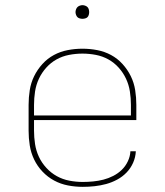

<svg xmlns="http://www.w3.org/2000/svg" viewBox="-20 -717 640 745"><path d="M301 8Q272 8 243.5 2.5Q215 -3 190 -16.5Q165 -30 145 -51Q125 -72 112.5 -98Q100 -124 95.5 -152.5Q91 -181 91 -210V-310Q91 -339 95.5 -367.5Q100 -396 112.5 -421.5Q125 -447 144.5 -468.5Q164 -490 189 -503.5Q214 -517 242.5 -522.5Q271 -528 300 -528Q329 -528 357.5 -522.5Q386 -517 411 -503.5Q436 -490 455.5 -468.5Q475 -447 487.5 -421.5Q500 -396 504.5 -367.5Q509 -339 509 -310V-251H112V-210Q112 -184 116 -158Q120 -132 131 -108.5Q142 -85 160 -65.5Q178 -46 200.5 -33.5Q223 -21 249 -16Q275 -11 301 -11Q321 -11 341.5 -13Q362 -15 381.5 -20Q401 -25 419.5 -34.5Q438 -44 452.5 -58Q467 -72 476 -91Q485 -110 486 -130H507Q506 -107 496.5 -85.5Q487 -64 471 -47.5Q455 -31 434.5 -20Q414 -9 392 -3Q370 3 347 5.5Q324 8 301 8ZM112 -269H488V-310Q488 -336 484 -362Q480 -388 469 -411.5Q458 -435 440.5 -454.5Q423 -474 400.5 -486.5Q378 -499 352 -504Q326 -509 300 -509Q274 -509 248 -504Q222 -499 199.5 -486.5Q177 -474 159.5 -454.5Q142 -435 131 -411.5Q120 -388 116 -362Q112 -336 112 -310ZM300 -644Q295 -644 289.5 -645.5Q284 -647 280.5 -650.5Q277 -654 275 -659.5Q273 -665 273 -670Q273 -675 275 -680.5Q277 -686 280.5 -689.5Q284 -693 289.5 -695Q295 -697 300 -697Q305 -697 310.5 -695Q316 -693 319.5 -689.5Q323 -686 324.5 -680.5Q326 -675 326 -670Q326 -665 324.5 -659.5Q323 -654 319.5 -650.5Q316 -647 310.5 -645.5Q305 -644 300 -644Z"/></svg>

Font: Iosevka Aile Thin
Style: Regular
Weight: 100
Designer: Belleve Invis
Foundry: Belleve Invis
Version: Version 31.1.0; ttfautohint (v1.8.4)